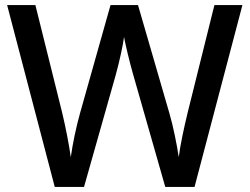

<svg xmlns="http://www.w3.org/2000/svg" viewBox="-20 -734 981 754"><path d="M932 -714H822L717 -292C703 -234 688 -166 682 -117C675 -163 661 -236 645 -290L522 -714H414L295 -292C280 -240 265 -168 258 -117C251 -166 238 -234 224 -292L119 -714H8L195 0H310L434 -438C449 -491 465 -566 467 -589C471 -566 489 -489 503 -441L629 0H744Z"/></svg>

Font: Noto Sans Malayalam Medium
Style: Regular
Weight: 500
Designer: Jelle Bosma - Monotype Design Team
Foundry: Monotype Imaging Inc.
Version: Version 2.104